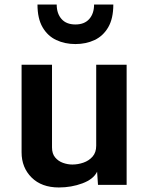

<svg xmlns="http://www.w3.org/2000/svg" viewBox="-20 -807 651 838"><path d="M236.8 11.2Q161.6 11.2 117.9 -32.2Q74.2 -75.7 74.2 -142.1V-524.4H207V-163.6Q207 -136.2 220.7 -119.9Q234.4 -103.5 254.9 -96.2Q275.4 -88.9 295.9 -88.9Q320.3 -88.9 344.2 -97.2Q368.2 -105.5 384 -123.5Q399.9 -141.6 399.9 -170.9V-524.4H532.7V0H407.7L403.8 -57.6Q388.2 -24.9 339.8 -6.8Q291.5 11.2 236.8 11.2ZM309.1 -614.7Q263.2 -614.7 225.6 -632.3Q188 -649.9 165.8 -688Q143.6 -726.1 143.6 -787.1H227.5Q227.5 -748 248.5 -724.1Q269.5 -700.2 309.1 -700.2Q348.6 -700.2 369.6 -724.1Q390.6 -748 390.6 -787.1H474.6Q474.6 -726.1 452.4 -688Q430.2 -649.9 392.8 -632.3Q355.5 -614.7 309.1 -614.7Z"/></svg>

Font: Monda
Style: Bold
Weight: 700
Designer: Vernon Adams
Foundry: Vernon Adams
Version: Version 2.100; ttfautohint (v1.8.3)